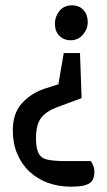

<svg xmlns="http://www.w3.org/2000/svg" viewBox="-20 -539 402 720"><path d="M246 161Q199 161 159.5 146.5Q120 132 90.5 104.5Q61 77 44.5 37.5Q28 -2 28 -50Q28 -114 62 -151.5Q96 -189 146 -206L199 -223L219 -340H280L286 -171L194 -137Q152 -121 133.5 -96Q115 -71 115 -20Q115 18 125 36.5Q135 55 159.5 60Q184 65 225 65H320Q326 72 330 83Q334 94 334 105Q334 123 327.5 135.5Q321 148 302.5 154.5Q284 161 246 161ZM245 -388Q219 -388 202.5 -405Q186 -422 186 -450Q186 -477 203 -498Q220 -519 250 -519Q277 -519 293 -501.5Q309 -484 309 -456Q309 -430 291 -409Q273 -388 245 -388Z"/></svg>

Font: Faustina Medium
Style: Regular
Weight: 500
Designer: Alfonso Garcia
Foundry: http://www.omnibus-type.com
Version: Version 1.200